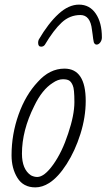

<svg xmlns="http://www.w3.org/2000/svg" viewBox="-20 -802 461 831"><path d="M30 -130Q30 -221 60.5 -306.5Q91 -392 144 -448Q195 -505 259 -505Q351 -505 351 -365Q351 -295 328 -222Q305 -149 268.5 -92Q232 -35 193 -10Q163 9 133 9Q81 9 55.5 -32Q30 -73 30 -130ZM275 -224Q302 -304 302 -360Q302 -418 295 -432Q289 -447 280 -453Q271 -459 252 -459Q231 -459 208 -443Q162 -414 128 -343Q75 -237 75 -137Q75 -69 114 -43Q128 -36 141 -36Q172 -36 210.5 -90Q249 -144 275 -224ZM421 -640Q421 -628 414 -618.5Q407 -609 398 -609Q390 -609 386 -619Q383 -633 381 -652L378 -673Q371 -737 328 -737Q282 -737 247 -704.5Q212 -672 174 -608Q168 -600 158 -600Q145 -600 145 -617Q145 -625 148 -631Q189 -701 233 -741.5Q277 -782 322 -782Q368 -782 394.5 -743Q421 -704 421 -640Z"/></svg>

Font: Bad Script
Style: Regular
Weight: 400
Italic angle: -10°
Designer: Roman Shchyukin (Gaslight Type Foundry), Cyreal (Charset Expansion)
Foundry: Gaslight
Version: Version 2.000